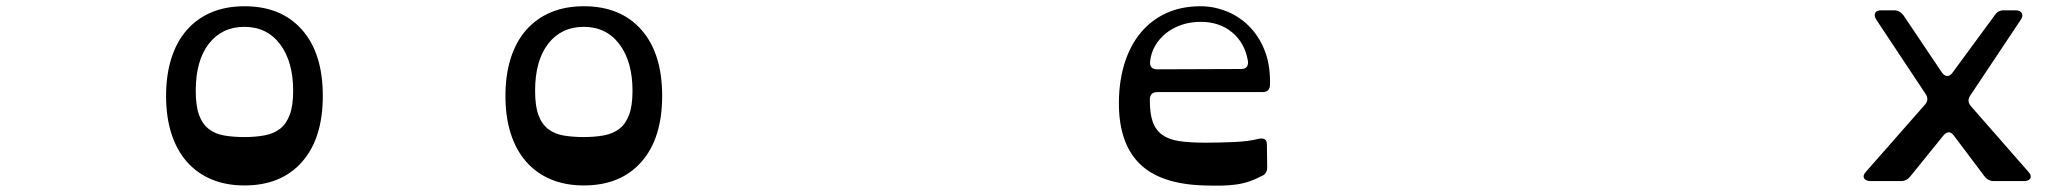

<svg xmlns="http://www.w3.org/2000/svg" viewBox="-20 -580 6597 615"><path d="M763 -494Q691 -494 649 -440Q607 -386 607 -289Q607 -241 617.5 -212Q628 -183 648.5 -167Q669 -151 698 -146Q727 -141 763 -141Q799 -141 828 -146.5Q857 -152 877 -167.5Q897 -183 908 -212Q919 -241 919 -289Q919 -383 877 -438.5Q835 -494 763 -494ZM763 -560Q881 -560 947.5 -484.5Q1014 -409 1014 -273Q1014 -137 947.5 -61.5Q881 14 763 14Q704 14 657.5 -5.5Q611 -25 578.5 -62Q546 -99 529 -152Q512 -205 512 -273Q512 -340 529 -393.5Q546 -447 578.5 -484Q611 -521 657.5 -540.5Q704 -560 763 -560Z M1850 -494Q1778 -494 1736 -440Q1694 -386 1694 -289Q1694 -241 1704.5 -212Q1715 -183 1735.5 -167Q1756 -151 1785 -146Q1814 -141 1850 -141Q1886 -141 1915 -146.5Q1944 -152 1964 -167.5Q1984 -183 1995 -212Q2006 -241 2006 -289Q2006 -383 1964 -438.5Q1922 -494 1850 -494ZM1850 -560Q1968 -560 2034.5 -484.5Q2101 -409 2101 -273Q2101 -137 2034.5 -61.5Q1968 14 1850 14Q1791 14 1744.5 -5.5Q1698 -25 1665.5 -62Q1633 -99 1616 -152Q1599 -205 1599 -273Q1599 -340 1616 -393.5Q1633 -447 1665.5 -484Q1698 -521 1744.5 -540.5Q1791 -560 1850 -560Z M3956 -359Q3969 -359 3974 -366.5Q3979 -374 3977 -386Q3967 -443 3926.5 -476.5Q3886 -510 3826 -510Q3793 -510 3765 -500.5Q3737 -491 3715.5 -474Q3694 -457 3680.5 -434Q3667 -411 3664 -384Q3661 -358 3687 -358ZM4048 -310Q4048 -285 4024 -285H3687Q3663 -285 3663 -260Q3663 -216 3672.5 -189.5Q3682 -163 3703 -148Q3724 -133 3757.5 -128Q3791 -123 3840 -123Q3885 -123 3932 -125Q3979 -127 4010 -135Q4022 -138 4030 -134.5Q4038 -131 4038 -117L4039 -44Q4039 -23 4021 -16Q4000 -5 3980.5 1.5Q3961 8 3939.5 11Q3918 14 3893 14.5Q3868 15 3837 14Q3695 10 3628.5 -57.5Q3562 -125 3564 -257Q3565 -324 3583 -380Q3601 -436 3634.5 -476Q3668 -516 3716 -538Q3764 -560 3826 -560Q3867 -560 3907 -544.5Q3947 -529 3978.5 -498.5Q4010 -468 4029 -423Q4048 -378 4048 -319Z M6436 -547Q6451 -547 6456 -538Q6461 -529 6453 -517L6291 -274Q6279 -257 6293 -240L6477 -30Q6488 -18 6483.5 -9Q6479 0 6463 0H6366Q6348 0 6336 -16L6239 -145Q6223 -167 6205 -146L6099 -15Q6087 0 6069 0H5972Q5956 0 5951 -9Q5946 -18 5957 -30L6146 -245Q6160 -261 6148 -279L5990 -517Q5982 -530 5986.5 -538.5Q5991 -547 6006 -547H6047Q6065 -547 6077 -531L6200 -348Q6208 -337 6217 -336.5Q6226 -336 6234 -347L6370 -532Q6380 -547 6399 -547Z"/></svg>

Font: OpenDyslexic 3
Style: Regular
Weight: 400
Designer: Abelardo Gonzalez
Version: Version 1.000;PS 001.001;hotconv 1.0.56